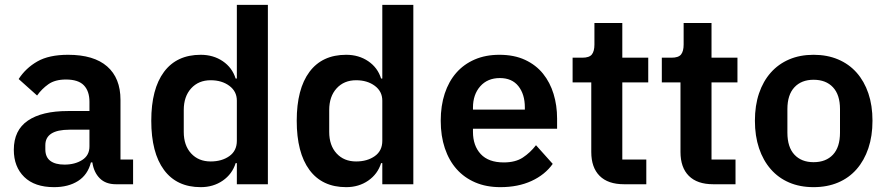

<svg xmlns="http://www.w3.org/2000/svg" viewBox="-20 -760 3658 792"><path d="M458 0Q416 0 391.5 -24.5Q367 -49 361 -90H355Q342 -39 302 -13.5Q262 12 203 12Q123 12 80 -30Q37 -72 37 -142Q37 -223 95 -262.5Q153 -302 260 -302H349V-340Q349 -384 326 -408Q303 -432 252 -432Q207 -432 179.5 -412.5Q152 -393 133 -366L57 -434Q86 -479 134 -506.5Q182 -534 261 -534Q367 -534 422 -486Q477 -438 477 -348V-102H529V0ZM246 -81Q289 -81 319 -100Q349 -119 349 -156V-225H267Q167 -225 167 -161V-144Q167 -112 187.5 -96.5Q208 -81 246 -81Z M957 -87H952Q938 -42 899 -15Q860 12 808 12Q709 12 656.5 -59Q604 -130 604 -262Q604 -393 656.5 -463.5Q709 -534 808 -534Q860 -534 899 -507.5Q938 -481 952 -436H957V-740H1085V0H957ZM849 -94Q895 -94 926 -116Q957 -138 957 -179V-345Q957 -383 926 -406Q895 -429 849 -429Q799 -429 768.5 -395.5Q738 -362 738 -306V-216Q738 -160 768.5 -127Q799 -94 849 -94Z M1557 -87H1552Q1538 -42 1499 -15Q1460 12 1408 12Q1309 12 1256.5 -59Q1204 -130 1204 -262Q1204 -393 1256.5 -463.5Q1309 -534 1408 -534Q1460 -534 1499 -507.5Q1538 -481 1552 -436H1557V-740H1685V0H1557ZM1449 -94Q1495 -94 1526 -116Q1557 -138 1557 -179V-345Q1557 -383 1526 -406Q1495 -429 1449 -429Q1399 -429 1368.5 -395.5Q1338 -362 1338 -306V-216Q1338 -160 1368.5 -127Q1399 -94 1449 -94Z M2044 12Q1986 12 1940.5 -7.5Q1895 -27 1863.5 -62.5Q1832 -98 1815 -148.5Q1798 -199 1798 -262Q1798 -324 1814.5 -374Q1831 -424 1862 -459.5Q1893 -495 1938 -514.5Q1983 -534 2040 -534Q2101 -534 2146 -513Q2191 -492 2220 -456Q2249 -420 2263.5 -372.5Q2278 -325 2278 -271V-229H1931V-216Q1931 -159 1963 -124.5Q1995 -90 2058 -90Q2106 -90 2136.5 -110Q2167 -130 2191 -161L2260 -84Q2228 -39 2172.5 -13.5Q2117 12 2044 12ZM2042 -438Q1991 -438 1961 -404Q1931 -370 1931 -316V-308H2145V-317Q2145 -371 2118.5 -404.5Q2092 -438 2042 -438Z M2554 0Q2488 0 2453.5 -34.5Q2419 -69 2419 -133V-420H2342V-522H2382Q2411 -522 2421.5 -535.5Q2432 -549 2432 -576V-665H2547V-522H2654V-420H2547V-102H2646V0Z M2922 0Q2856 0 2821.5 -34.5Q2787 -69 2787 -133V-420H2710V-522H2750Q2779 -522 2789.5 -535.5Q2800 -549 2800 -576V-665H2915V-522H3022V-420H2915V-102H3014V0Z M3336 12Q3280 12 3235.5 -7Q3191 -26 3159.5 -62Q3128 -98 3111 -148.5Q3094 -199 3094 -262Q3094 -325 3111 -375Q3128 -425 3159.5 -460.5Q3191 -496 3235.5 -515Q3280 -534 3336 -534Q3392 -534 3437 -515Q3482 -496 3513.5 -460.5Q3545 -425 3562 -375Q3579 -325 3579 -262Q3579 -199 3562 -148.5Q3545 -98 3513.5 -62Q3482 -26 3437 -7Q3392 12 3336 12ZM3336 -91Q3387 -91 3416 -122Q3445 -153 3445 -213V-310Q3445 -369 3416 -400Q3387 -431 3336 -431Q3286 -431 3257 -400Q3228 -369 3228 -310V-213Q3228 -153 3257 -122Q3286 -91 3336 -91Z"/></svg>

Font: IBM Plex Sans Thai SmBld
Style: Regular
Weight: 600
Designer: Mike Abbink, Paul van der Laan, Pieter van Rosmalen, Ben Mitchell, Mark Frömberg
Foundry: Bold Monday
Version: Version 1.2